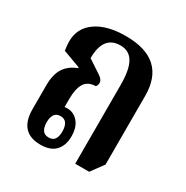

<svg xmlns="http://www.w3.org/2000/svg" viewBox="-136 -674 774 798"><g transform="rotate(30 251.0 -274.5)"><path d="M162 10Q60 10 60 -102V-216Q60 -268 79.5 -298.5Q99 -329 139 -344V-348L55 -379Q53 -392 52 -402.5Q51 -413 51 -422Q51 -486 103 -522.5Q155 -559 245 -559Q438 -559 438 -383V-54L394 6H327V-372Q327 -445 307 -479.5Q287 -514 245 -514Q163 -514 163 -406L225 -365Q247 -351 247 -336Q247 -323 240 -316Q202 -315 186.5 -289Q171 -263 171 -214V-176Q177 -177 183 -177Q215 -177 236 -152.5Q257 -128 257 -84Q257 -41 233.5 -15.5Q210 10 162 10ZM176 -33Q197 -33 205.5 -46.5Q214 -60 214 -83Q214 -107 205 -121Q196 -135 176 -135Q156 -135 147 -121.5Q138 -108 138 -84Q138 -61 147 -47Q156 -33 176 -33Z"/></g></svg>

Font: Noto Serif Thai ExtraCondensed SemiBold
Style: Regular
Weight: 600
Width: 2
Designer: Monotype Design Team
Foundry: Monotype Imaging Inc.
Version: Version 2.001; ttfautohint (v1.8.4.7-5d5b)